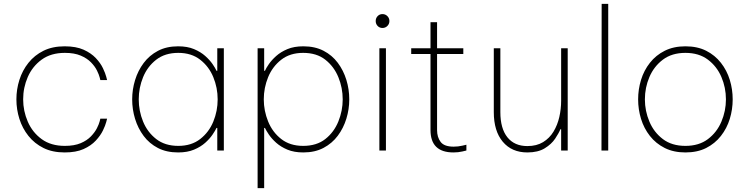

<svg xmlns="http://www.w3.org/2000/svg" viewBox="-20 -780 3882 995"><path d="M315 10Q252 10 205.5 -13Q159 -36 127.5 -75.5Q96 -115 80.5 -164Q65 -213 65 -265Q65 -317 80.5 -366Q96 -415 127.5 -454.5Q159 -494 205.5 -517Q252 -540 315 -540Q374 -540 413 -522.5Q452 -505 476.5 -479Q501 -453 513.5 -426.5Q526 -400 530.5 -382.5Q535 -365 535 -365H500Q500 -365 496.5 -379Q493 -393 482.5 -414.5Q472 -436 451.5 -457Q431 -478 398 -492Q365 -506 316 -506Q244 -506 196 -471Q148 -436 124 -381Q100 -326 100 -265Q100 -205 124 -149.5Q148 -94 196 -59Q244 -24 316 -24Q365 -24 398 -38Q431 -52 451.5 -73.5Q472 -95 482.5 -116Q493 -137 496.5 -151Q500 -165 500 -165H535Q535 -165 530.5 -147.5Q526 -130 513.5 -104Q501 -78 476.5 -51.5Q452 -25 413 -7.5Q374 10 315 10Z M903 -540Q951 -540 985.5 -525.5Q1020 -511 1043.5 -490Q1067 -469 1081.5 -448Q1096 -427 1102 -413H1106V-530H1140V0H1106V-117H1102Q1096 -104 1081.5 -82.5Q1067 -61 1043.5 -40Q1020 -19 985.5 -4.5Q951 10 903 10Q843 10 798.5 -13Q754 -36 724.5 -75.5Q695 -115 680 -164Q665 -213 665 -265Q665 -316 680 -365Q695 -414 724.5 -453.5Q754 -493 798.5 -516.5Q843 -540 903 -540ZM904 -506Q835 -506 789.5 -470.5Q744 -435 721.5 -380Q699 -325 699 -265Q699 -205 721.5 -150Q744 -95 789.5 -59.5Q835 -24 904 -24Q972 -24 1017.5 -59.5Q1063 -95 1085.5 -150Q1108 -205 1108 -265Q1108 -325 1085.5 -380Q1063 -435 1017.5 -470.5Q972 -506 904 -506Z M1315 195V-530H1349V-413H1353Q1359 -427 1373.5 -448Q1388 -469 1411.5 -490Q1435 -511 1469.5 -525.5Q1504 -540 1552 -540Q1612 -540 1656.5 -517Q1701 -494 1730.5 -454.5Q1760 -415 1775 -366Q1790 -317 1790 -265Q1790 -214 1775 -165Q1760 -116 1730.5 -76.5Q1701 -37 1656.5 -13.5Q1612 10 1552 10Q1504 10 1469.5 -4.5Q1435 -19 1411.5 -40Q1388 -61 1373.5 -82.5Q1359 -104 1353 -117H1349V195ZM1347 -265Q1347 -206 1369.5 -150.5Q1392 -95 1437.5 -59.5Q1483 -24 1551 -24Q1621 -24 1666 -59.5Q1711 -95 1733.5 -150.5Q1756 -206 1756 -265Q1756 -325 1733.5 -380Q1711 -435 1666 -470.5Q1621 -506 1551 -506Q1483 -506 1437.5 -470.5Q1392 -435 1369.5 -380Q1347 -325 1347 -265Z M1962 -635Q1947 -635 1937 -645.5Q1927 -656 1927 -671Q1927 -686 1937 -696.5Q1947 -707 1962 -707Q1977 -707 1987.5 -696.5Q1998 -686 1998 -671Q1998 -656 1987.5 -645.5Q1977 -635 1962 -635ZM1946 0V-530H1980V0Z M2330 10Q2211 10 2211 -106V-500H2111V-530H2211V-665H2245V-530H2381V-500H2245V-106Q2245 -69 2263.5 -44.5Q2282 -20 2331 -20Q2354 -20 2375.5 -25Q2397 -30 2397 -30V0Q2397 0 2376 5Q2355 10 2330 10Z M2713 10Q2632 10 2585.5 -45.5Q2539 -101 2539 -199V-530H2573V-199Q2573 -114 2609.5 -68.5Q2646 -23 2713 -23Q2761 -23 2794.5 -43.5Q2828 -64 2848.5 -98Q2869 -132 2878.5 -173.5Q2888 -215 2888 -258V-530H2922V0H2888V-110H2884Q2876 -90 2857 -61.5Q2838 -33 2803 -11.5Q2768 10 2713 10Z M3097 0 3098 -760H3132V0Z M3532 10Q3471 10 3425 -13Q3379 -36 3348 -75.5Q3317 -115 3302 -164Q3287 -213 3287 -265Q3287 -317 3302 -366Q3317 -415 3348 -454.5Q3379 -494 3425 -517Q3471 -540 3532 -540Q3594 -540 3639.5 -517Q3685 -494 3716 -454.5Q3747 -415 3762 -366Q3777 -317 3777 -265Q3777 -213 3762 -164Q3747 -115 3716 -75.5Q3685 -36 3639.5 -13Q3594 10 3532 10ZM3532 -24Q3602 -24 3648.5 -59Q3695 -94 3718.5 -149.5Q3742 -205 3742 -265Q3742 -326 3718.5 -381Q3695 -436 3648.5 -471Q3602 -506 3532 -506Q3462 -506 3415.5 -471Q3369 -436 3345.5 -381Q3322 -326 3322 -265Q3322 -205 3345.5 -149.5Q3369 -94 3415.5 -59Q3462 -24 3532 -24Z"/></svg>

Font: Be Vietnam Pro Thin
Style: Regular
Weight: 100
Designer: Lam Bao, Tony Le, Vietanh Nguyen
Foundry: Yellow Type Foundry
Version: Version 1.002; ttfautohint (v1.8.3)